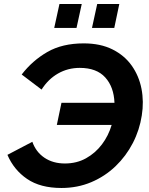

<svg xmlns="http://www.w3.org/2000/svg" viewBox="-20 -930 743 956"><path d="M286 6Q181 6 115 -39Q49 -84 17 -159L141 -224Q159 -173 201.5 -144.5Q244 -116 303 -116Q362 -116 408.5 -142Q455 -168 487.5 -211Q520 -254 536 -308H263L286 -418H550Q547 -497 504 -544.5Q461 -592 377 -592Q318 -592 269 -564Q220 -536 187 -484L88 -559Q141 -628 215.5 -671Q290 -714 397 -714Q480 -714 540 -684Q600 -654 636 -603Q672 -552 684.5 -488Q697 -424 686 -355Q675 -283 641.5 -218Q608 -153 555.5 -102.5Q503 -52 434.5 -23Q366 6 286 6ZM250 -791 276 -910H387L361 -791ZM438 -791 464 -910H574L549 -791Z"/></svg>

Font: Raleway
Style: Bold Italic
Weight: 700
Italic angle: -12°
Designer: Matt McInerney, Pablo Impallari, Rodrigo Fuenzalida
Foundry: Matt McInerney, Pablo Impallari, Rodrigo Fuenzalida
Version: Version 4.101;RELEASE